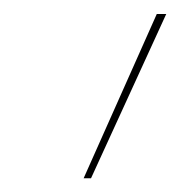

<svg xmlns="http://www.w3.org/2000/svg" viewBox="-20 -701 278 278"><path d="M101.1 -442.9 207 -680.7H220.7L111.8 -442.9Z"/></svg>

Font: Fira Sans Compressed Hair
Style: Italic
Weight: 100
Width: 3
Italic angle: -8°
Designer: Carrois Corporate & Edenspiekermann AG
Foundry: Carrois Corporate GbR & Edenspiekermann AG
Version: Version 4.203;PS 004.203;hotconv 1.0.88;makeotf.lib2.5.64775